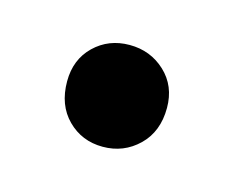

<svg xmlns="http://www.w3.org/2000/svg" viewBox="-36 -142 236 195"><g transform="rotate(15 82.5 -44.5)"><path d="M82 9Q60 9 45 -6Q30 -21 30 -46Q30 -69 45 -83.5Q60 -98 82 -98Q104 -98 119.5 -83.5Q135 -69 135 -46Q135 -21 119.5 -6Q104 9 82 9Z"/></g></svg>

Font: Average
Style: Regular
Weight: 400
Designer: Eduardo Tunni
Foundry: Eduardo Rodriguez Tunni
Version: Version 1.003; ttfautohint (v1.8.4.7-5d5b)